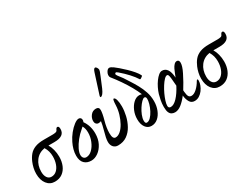

<svg xmlns="http://www.w3.org/2000/svg" viewBox="-67 -1366 2541 1954"><g transform="rotate(-30 1203.5 -389.0)"><path d="M153 11Q96 11 61 -34Q26 -79 26 -153Q26 -187 33.5 -220Q41 -253 53 -281Q70 -322 95.5 -352.5Q121 -383 162.5 -399.5Q204 -416 268 -416H373Q389 -416 405.5 -419.5Q422 -423 427 -436Q437 -460 450 -460Q469 -460 469 -426Q469 -341 349 -341H278Q296 -312 306.5 -271.5Q317 -231 317 -188Q317 -133 298 -87.5Q279 -42 242.5 -15.5Q206 11 153 11ZM81 -146Q81 -102 99 -76Q117 -50 148 -50Q182 -50 207.5 -72.5Q233 -95 247.5 -134.5Q262 -174 262 -223Q262 -254 254.5 -282.5Q247 -311 230 -338Q160 -326 120.5 -273.5Q81 -221 81 -146Z M582 11Q531 11 500.5 -19Q470 -49 470 -110Q470 -145 480 -181.5Q490 -218 507 -252Q528 -296 560 -335.5Q592 -375 625 -400Q658 -425 680 -425Q694 -425 702.5 -416.5Q711 -408 711 -392Q711 -380 705 -369Q753 -302 753 -211Q753 -145 727.5 -95Q702 -45 662.5 -17Q623 11 582 11ZM511 -95Q511 -72 523 -58.5Q535 -45 554 -45Q590 -45 622 -75.5Q654 -106 674 -154.5Q694 -203 694 -255Q694 -303 675 -335Q667 -326 654 -316Q614 -283 581.5 -242Q549 -201 530 -162Q511 -123 511 -95Z M894 13Q860 13 840 -10Q820 -33 820 -70Q820 -92 826 -121Q832 -150 841 -181Q851 -218 857 -244Q863 -270 865 -289Q849 -283 835 -283Q818 -283 807 -295.5Q796 -308 796 -328Q796 -364 820 -394.5Q844 -425 884 -425Q901 -425 910.5 -416.5Q920 -408 920 -388Q920 -370 914.5 -340.5Q909 -311 899 -276Q889 -241 883.5 -206Q878 -171 878 -141Q878 -103 887 -86.5Q896 -70 913 -70Q942 -70 970.5 -94.5Q999 -119 1022 -160.5Q1045 -202 1060 -252Q1075 -302 1077 -353Q1078 -386 1081.5 -404.5Q1085 -423 1091 -423Q1107 -423 1116 -391.5Q1125 -360 1125 -313Q1125 -262 1112 -205.5Q1099 -149 1071.5 -99Q1044 -49 1000 -18Q956 13 894 13ZM986 -502Q981 -502 981 -510Q981 -516 982 -519L1057 -753Q1069 -791 1084 -791Q1095 -791 1103.5 -776.5Q1112 -762 1112 -750Q1112 -745 1107 -729.5Q1102 -714 1089 -684L1042 -571Q1012 -502 986 -502Z M1289 11Q1246 11 1220 -24.5Q1194 -60 1194 -120Q1194 -172 1213.5 -218Q1233 -264 1265 -293.5Q1297 -323 1334 -323Q1342 -323 1349 -321.5Q1356 -320 1363 -318Q1345 -363 1314.5 -417Q1284 -471 1246.5 -525.5Q1209 -580 1171 -627Q1161 -641 1163 -659.5Q1165 -678 1177 -696Q1191 -717 1207.5 -717.5Q1224 -718 1252 -698Q1269 -686 1298 -661Q1327 -636 1359.5 -605Q1392 -574 1418.5 -542.5Q1445 -511 1457 -486Q1460 -481 1451.5 -473.5Q1443 -466 1433.5 -461Q1424 -456 1421 -460Q1396 -500 1356.5 -543Q1317 -586 1267 -629Q1257 -638 1249.5 -641.5Q1242 -645 1235 -638Q1229 -631 1232 -623Q1235 -615 1242 -606Q1262 -582 1281.5 -554Q1301 -526 1326 -485Q1351 -447 1376 -401.5Q1401 -356 1418 -305Q1435 -254 1435 -196Q1435 -140 1416 -92.5Q1397 -45 1364 -17Q1331 11 1289 11ZM1263 -42Q1286 -42 1309 -65.5Q1332 -89 1350 -124Q1368 -159 1378 -194.5Q1388 -230 1386.5 -253.5Q1385 -277 1367 -277Q1354 -277 1333.5 -256.5Q1313 -236 1292.5 -204.5Q1272 -173 1258 -138Q1244 -103 1244 -74Q1244 -42 1263 -42Z M1565 11Q1545 11 1528 2.5Q1511 -6 1501 -28.5Q1491 -51 1491 -94Q1491 -134 1498.5 -171Q1506 -208 1513 -233Q1523 -266 1539.5 -299.5Q1556 -333 1576.5 -361Q1597 -389 1618 -406Q1639 -423 1658 -423Q1735 -423 1744 -297Q1744 -295 1744 -292Q1753 -313 1761 -335Q1769 -356 1780 -379Q1791 -402 1806 -417.5Q1821 -433 1838 -433Q1865 -433 1865 -398Q1865 -380 1857 -354Q1849 -328 1831 -292Q1810 -250 1789 -212.5Q1768 -175 1747 -142Q1747 -133 1748 -125Q1752 -82 1762 -66.5Q1772 -51 1794 -51Q1823 -51 1856 -81Q1889 -111 1914 -155Q1920 -166 1927 -166Q1933 -166 1933 -149Q1933 -125 1922.5 -97Q1912 -69 1893.5 -44.5Q1875 -20 1850 -4.5Q1825 11 1796 11Q1758 11 1740 -19.5Q1722 -50 1717 -91Q1717 -95 1717 -99Q1678 -48 1640 -18.5Q1602 11 1565 11ZM1527 -86Q1527 -58 1554 -58Q1590 -58 1631 -101.5Q1672 -145 1710 -218Q1706 -278 1702.5 -308Q1699 -338 1694 -348Q1689 -358 1681 -358Q1665 -358 1645 -337Q1625 -316 1604 -283Q1583 -250 1565.5 -212.5Q1548 -175 1537.5 -141.5Q1527 -108 1527 -86Z M2091 11Q2034 11 1999 -34Q1964 -79 1964 -153Q1964 -187 1971.5 -220Q1979 -253 1991 -281Q2008 -322 2033.5 -352.5Q2059 -383 2100.5 -399.5Q2142 -416 2206 -416H2311Q2327 -416 2343.5 -419.5Q2360 -423 2365 -436Q2375 -460 2388 -460Q2407 -460 2407 -426Q2407 -341 2287 -341H2216Q2234 -312 2244.5 -271.5Q2255 -231 2255 -188Q2255 -133 2236 -87.5Q2217 -42 2180.5 -15.5Q2144 11 2091 11ZM2019 -146Q2019 -102 2037 -76Q2055 -50 2086 -50Q2120 -50 2145.5 -72.5Q2171 -95 2185.5 -134.5Q2200 -174 2200 -223Q2200 -254 2192.5 -282.5Q2185 -311 2168 -338Q2098 -326 2058.5 -273.5Q2019 -221 2019 -146Z"/></g></svg>

Font: Junicode Two Beta Condensed
Style: Italic
Weight: 400
Width: 3
Italic angle: -9°
Version: Version 1.053; ttfautohint (v1.8.4)